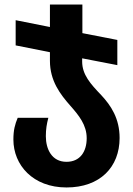

<svg xmlns="http://www.w3.org/2000/svg" viewBox="-20 -576 586 846"><path d="M342 -305V-319L497 -289V-400L343 -430V-556H200V-457L49 -487V-376L200 -346V-308C200 -219 246 -160 290 -110C328 -67 362 -25 362 33C362 92 333 137 273 137C208 137 182 81 182 24C182 -7 186 -30 193 -57H58C46 -28 39 -3 39 39C39 151 125 250 273 250C421 250 507 160 507 32C507 -54 469 -111 426 -157C379 -206 342 -247 342 -305Z"/></svg>

Font: Noto Sans Georgian SemiCondensed Bold
Style: Regular
Weight: 700
Width: 4
Designer: Monotype Design Team, Akaki Razmadze
Foundry: Google LLC
Version: Version 2.005